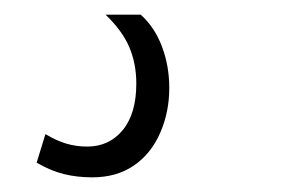

<svg xmlns="http://www.w3.org/2000/svg" viewBox="-20 -22 390 262"><path d="M30 200 42 161Q57 170 70.5 174Q84 178 99 178Q129 178 147.5 155.5Q166 133 166 92Q166 65 156.5 42.5Q147 20 124 -2H172Q191 15 201 41.5Q211 68 211 98Q211 131 198.5 159.5Q186 188 162.5 204Q139 220 106 220Q85 220 67 215.5Q49 211 30 200Z"/></svg>

Font: Georama Light
Style: Italic
Weight: 300
Italic angle: -9°
Designer: Jean-Baptiste Levee
Foundry: Production Type
Version: Version 1.001